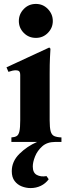

<svg xmlns="http://www.w3.org/2000/svg" viewBox="-20 -723 356 978"><path d="M163 -530Q126 -530 101 -555.5Q76 -581 76 -616Q76 -651 101 -677Q126 -703 163 -703Q199 -703 224 -677Q249 -651 249 -616Q249 -581 224 -555.5Q199 -530 163 -530ZM233 -110Q233 -73 238 -54.5Q243 -36 256 -30Q269 -24 293 -23V0H261Q220 0 195 22.5Q170 45 158.5 74Q147 103 147 125Q147 157 167.5 168Q188 179 217 174L228 190Q212 212 188 223.5Q164 235 136 235Q113 235 91 226.5Q69 218 54.5 199Q40 180 40 149Q40 99 79 60.5Q118 22 169 0H38V-23Q55 -24 65 -30Q75 -36 79 -54.5Q83 -73 83 -110V-340Q83 -355 77.5 -360Q72 -365 61 -365Q53 -365 43.5 -363Q34 -361 23 -357L13 -380L231 -481L237 -475Q236 -460 234.5 -428.5Q233 -397 233 -349Z"/></svg>

Font: Bona Nova SC
Style: Bold
Weight: 700
Designer: Mateusz Machalski
Foundry: Capitalics
Version: Version 4.001; ttfautohint (v1.8.4.7-5d5b)